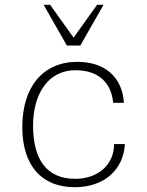

<svg xmlns="http://www.w3.org/2000/svg" viewBox="-20 -770 615 801"><path d="M73 -240C73 -80 153 11 292 11C413 11 495 -60 501 -169H456C456 -83 389 -24 294 -24C178 -24 118 -100 118 -246C118 -377 180 -477 295 -477C394 -477 445 -422 452 -341H497C490 -450 416 -512 303 -512C158 -512 73 -406 73 -240ZM259 -580H315L412 -750H385L287 -613L189 -750H162Z"/></svg>

Font: Perun ExtraLight
Style: Regular
Weight: 200
Foundry: Copyright (c) Stefan Peev, Context Ltd, 2016
Version: Version 1.089